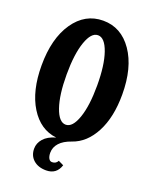

<svg xmlns="http://www.w3.org/2000/svg" viewBox="-162 -778 844 1065"><g transform="rotate(20 260.0 -245.5)"><path d="M498 -339.8Q498 -206.5 451.2 -116.9Q404.3 -27.3 324.2 0Q278.8 15.6 255.9 41Q232.9 66.4 232.9 99.1Q232.9 119.6 240 132.3Q247.1 145 259.8 145Q283.2 145 293 125L324.2 140.1Q305.2 199.2 244.1 199.2Q197.3 199.2 169.2 174.3Q141.1 149.4 141.1 107.9Q141.1 75.7 164.3 49.1Q187.5 22.5 234.9 8.8Q138.2 -2.4 80.1 -96.2Q22 -189.9 22 -339.8Q22 -499 87.6 -594.5Q153.3 -689.9 259.8 -689.9Q366.2 -689.9 432.1 -594.5Q498 -499 498 -339.8ZM350.1 -339.8Q350.1 -460 325 -532Q299.8 -604 259.8 -604Q219.7 -604 194.8 -532Q169.9 -460 169.9 -339.8Q169.9 -219.7 194.8 -147.9Q219.7 -76.2 259.8 -76.2Q299.8 -76.2 325 -148.2Q350.1 -220.2 350.1 -339.8Z"/></g></svg>

Font: Margherita Black
Style: Regular
Weight: 900
Designer: James Puckett
Foundry: Dunwich Type Founders
Version: Version 1.008;hotconv 1.0.109;makeotfexe 2.5.65596